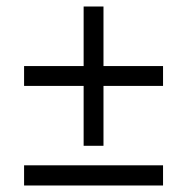

<svg xmlns="http://www.w3.org/2000/svg" viewBox="-20 -679 580 590"><path d="M237 -659H298V-476H481V-415H298V-231H237V-415H54V-476H237ZM54 -171H481V-109H54Z"/></svg>

Font: 3270 Nerd Font Mono
Style: Regular
Weight: 400
Monospace: yes
Version: Version 3.0.1;Nerd Fonts 3.0.0